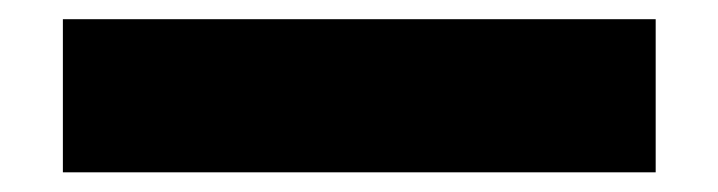

<svg xmlns="http://www.w3.org/2000/svg" viewBox="-20 -19 748 200"><path d="M45.5 160.5V1H663V160.5Z"/></svg>

Font: Encode Sans Expanded Expanded ExtraBold
Style: Regular
Weight: 800
Width: 7
Designer: Multiple Designers
Foundry: Impallari Type
Version: Version 3.000; ttfautohint (v1.8.3) -l 8 -r 50 -G 200 -x 14 